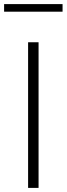

<svg xmlns="http://www.w3.org/2000/svg" viewBox="-44 -916 325 936"><path d="M93 0V-710H144V0ZM-24 -859V-896H261V-859Z"/></svg>

Font: Oxford Sans
Style: Regular
Weight: 300
Designer: Matt McInerney, Pablo Impallari, Rodrigo Fuenzalida
Foundry: Matt McInerney, Pablo Impallari, Rodrigo Fuenzalida
Version: Version 3.000g; ttfautohint (v1.5) -l 8 -r 28 -G 28 -x 14 -D